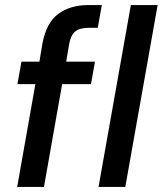

<svg xmlns="http://www.w3.org/2000/svg" viewBox="-20 -740 644 760"><path d="M48 0 120 -407H49L65 -496H136L148 -568Q163 -649 210 -684.5Q257 -720 331 -720H383L367 -630H331Q296 -630 278 -615.5Q260 -601 254 -567L242 -496H356L340 -407H226L154 0ZM370 0 498 -720H604L476 0Z"/></svg>

Font: Ultramarine Medium
Style: Italic
Weight: 500
Italic angle: -10°
Designer: Colophon Foundry, Jonny Pinhorn
Foundry: Colophon Foundry
Version: Version 1.200; ttfautohint (v1.8.3)